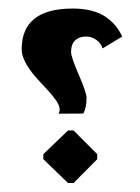

<svg xmlns="http://www.w3.org/2000/svg" viewBox="-20 -422 323 443"><path d="M137 0.3H149.7L204.3 -54.7V-66.3L149.7 -121H137L80 -66.3V-54.7ZM172.3 -160Q179.7 -173.3 179.7 -196.3Q179.7 -208.3 161.8 -249.3Q144 -290.3 144 -302Q144 -320.3 153.5 -329Q163 -337.7 179 -337.7Q191 -337.7 202 -330.2Q213 -322.7 216.7 -310.3L262 -337.7Q255.7 -351 247.2 -361.7Q238.7 -372.3 225.3 -382Q212 -391.7 192.3 -397Q172.7 -402.3 148 -402.3Q30 -402.3 30 -308.3Q30 -294 39 -277.3Q48 -260.7 60.8 -246Q73.7 -231.3 86.7 -217.7Q99.7 -204 108.7 -191.2Q117.7 -178.3 117.7 -169.7Q117.7 -166.7 116.7 -164L115.3 -159.7Z"/></svg>

Font: Jomhuria
Style: Regular
Weight: 400
Designer: Arabic design by Kourosh Beigpour, Latin design by Eben Sorkin, engineering by Lasse Fister and Khaled Hosney
Version: Version 1.0000